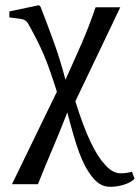

<svg xmlns="http://www.w3.org/2000/svg" viewBox="-20 -492 538 739"><path d="M16 -425 55 -420C73 -418 81 -413 89 -400C139 -309 159 -266 199 -139L26 217H126C167 113 199 45 239 -59C274 72 294 140 339 194C363 222 385 227 407 227C428 227 474 220 498 196L488 169C475 173 457 175 446 175C432 175 411 172 385 143C346 101 310 26 270 -102L443 -464H348C309 -351 283 -300 232 -185C204 -291 178 -357 136 -466L130 -472L16 -448Z"/></svg>

Font: erewhon
Style: Regular
Weight: 400
Version: Version 1.0.0